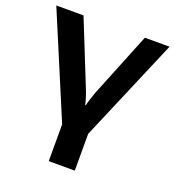

<svg xmlns="http://www.w3.org/2000/svg" viewBox="-133 -620 821 900"><g transform="rotate(20 277.5 -170.0)"><path d="M210.9 179.2H340.8V-4.4L559.6 -518.6H436.5L307.6 -199.7Q300.3 -180.7 293.7 -159.9Q287.1 -139.2 284.7 -126H281.7Q278.8 -139.6 272.9 -158.9Q267.1 -178.2 258.3 -199.7L130.4 -518.6H-5.4L210.9 -4.4Z"/></g></svg>

Font: Roboto Flex
Style: wght 600 wdth 140 opsz 13.0 GRAD 0.00 slnt 0.00 XTRA 468 XOPQ 96 YOPQ 79 YTLC 514 YTUC 712 YTAS 750 YTDE -203.00 YTFI 738
Weight: 600
Width: 8
Designer: Berlow after Robertson
Foundry: Google
Version: Version 3.100